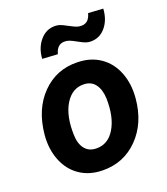

<svg xmlns="http://www.w3.org/2000/svg" viewBox="-139 -847 831 954"><g transform="rotate(-20 276.5 -370.5)"><path d="M303.7 -538.1Q373.5 -537.1 424.1 -502.2Q474.6 -467.3 498.3 -406Q522 -344.7 515.1 -270Q503.9 -144 427.5 -66.2Q351.1 11.7 238.8 9.8Q169.9 8.8 119.6 -25.6Q69.3 -60.1 45.4 -121.1Q21.5 -182.1 28.3 -255.9Q41 -386.7 117.2 -463.9Q193.4 -541 303.7 -538.1ZM164.6 -205.6Q165.5 -158.7 186.5 -131.6Q207.5 -104.5 245.6 -103.5Q309.1 -101.6 345.2 -161.9Q381.3 -222.2 378.9 -320.3Q377 -367.2 356.2 -395.3Q335.4 -423.3 296.9 -424.3Q235.4 -426.3 198.5 -366.5Q161.6 -306.6 164.6 -205.6ZM516.6 -744.6Q513.2 -687 482.2 -649.7Q451.2 -612.3 403.8 -612.3Q390.1 -612.3 377.7 -616.5Q365.2 -620.6 340.3 -634.5Q315.4 -648.4 303 -652.8Q290.5 -657.2 276.4 -656.7Q239.3 -655.3 227.1 -608.9L146 -613.8Q149.4 -670.4 181.9 -708.5Q214.4 -746.6 261.2 -745.6Q273.9 -745.6 285.4 -741.9Q296.9 -738.3 324 -723.6Q351.1 -709 363 -705.1Q375 -701.2 388.7 -701.7Q426.3 -703.1 438 -749.5Z"/></g></svg>

Font: RobotoDraft
Style: Bold Italic
Weight: 700
Italic angle: -12°
Version: Version 2.001150; 2014